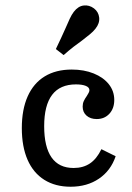

<svg xmlns="http://www.w3.org/2000/svg" viewBox="-20 -687 492 718"><path d="M61.6 -207.9Q61.6 -277.4 83.5 -326.6Q105.5 -375.9 147.3 -401.4Q189.1 -426.9 248.3 -426.9Q294.2 -426.9 330.4 -412.3Q366.5 -397.7 386.9 -372.1Q407.3 -346.5 407.3 -313.2Q407.3 -281.4 389 -261.6Q370.6 -241.8 341.7 -241.8Q318.2 -241.8 303.6 -254.6Q289.1 -267.5 289.1 -288.4Q289.1 -299.8 293.2 -308.8Q297.4 -317.9 304.9 -328.5Q308.6 -334 311.5 -339.8Q314.4 -345.5 314.4 -349.9Q314.4 -360.2 300.9 -365.8Q287.3 -371.4 264.1 -371.4Q204.5 -371.4 174.9 -332.3Q145.2 -293.2 145.2 -215.2Q145.2 -137.6 172.8 -98.2Q200.4 -58.8 255.3 -58.8Q290.9 -58.8 316.3 -75.8Q341.6 -92.8 359.2 -129.1L412.5 -102.7Q394.4 -49 350.1 -18.9Q305.7 11.3 244.1 11.3Q186.9 11.3 145.7 -14.5Q104.5 -40.4 83 -89.6Q61.6 -138.8 61.6 -207.9ZM225.5 -582.5Q233.6 -601.2 240.7 -616.7Q247.8 -632.1 255.9 -642.7Q272.1 -663.9 292.8 -666.4Q313.4 -669 331.5 -655.6Q348.5 -642.6 350.9 -621.3Q353.2 -600 337.1 -579.8Q328.8 -569 315.5 -558.2Q302.3 -547.4 286.6 -535.4Q271.3 -524.6 254.5 -511.6Q237.7 -498.5 217.9 -481L188.9 -503.6Q200.1 -526.9 209 -546.1Q218 -565.3 225.5 -582.5Z"/></svg>

Font: Playfair Micro SmCond SmLight
Style: Regular
Weight: 360
Width: 4
Designer: Claus Eggers Sørensen
Foundry: Claus Eggers Sørensen
Version: Version 2.100;Glyphs 3.2 (3219)